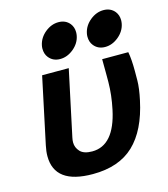

<svg xmlns="http://www.w3.org/2000/svg" viewBox="-113 -837 829 946"><g transform="rotate(-15 301.0 -364.5)"><path d="M244.1 19Q49.8 19 49.8 -124Q49.8 -148.9 56.2 -178.2L127.9 -516.1H263.7L192.4 -181.2Q189.5 -168 189.5 -156.7Q189.5 -130.4 208.3 -110.1Q227.1 -89.8 270 -89.8Q382.3 -89.8 418.9 -262.2Q434.1 -333.5 434.6 -399.9V-442.4Q434.6 -482.9 434.1 -516.1H567.4Q574.7 -478.5 574.7 -417Q574.7 -409.7 574.5 -370.1Q574.2 -330.6 561.5 -272Q530.8 -126.5 454.3 -53.7Q377.9 19 244.1 19ZM464.8 -570.3Q428.2 -570.3 407.2 -596.7Q392.6 -614.7 392.6 -642.1Q392.6 -650.4 394.5 -659.2Q402.3 -696.3 434.1 -722.2Q465.8 -748 502.4 -748Q538.6 -748 559.6 -722.2Q574.2 -703.6 574.2 -677.7Q574.2 -668.5 572.3 -659.2Q564.9 -622.6 533 -596.4Q501 -570.3 464.8 -570.3ZM235.4 -570.3Q198.7 -570.3 177.7 -596.7Q163.1 -614.7 163.1 -642.1Q163.1 -650.4 165 -659.2Q172.9 -696.3 204.6 -722.2Q236.3 -748 272.9 -748Q309.1 -748 330.1 -722.2Q344.7 -703.6 344.7 -677.7Q344.7 -668.5 342.8 -659.2Q335.4 -622.6 303.5 -596.4Q271.5 -570.3 235.4 -570.3Z"/></g></svg>

Font: Cadman
Style: Bold Italic
Weight: 700
Italic angle: -12°
Designer: Paul James MIller
Foundry: High-Logic / Made with FontCreator
Version: Version 2.114;March 28, 2021;FontCreator 13.0.0.2683 64-bit